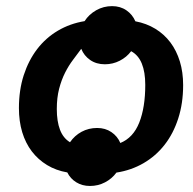

<svg xmlns="http://www.w3.org/2000/svg" viewBox="-20 -557 626 624"><path d="M41.5 -205.6Q41.5 -264.2 57.1 -312.5Q72.8 -360.8 100.8 -397.5Q128.9 -434.1 168.2 -457.3Q207.5 -480.5 254.9 -488.3Q269 -510.3 292.7 -523.7Q316.4 -537.1 344.2 -537.1Q371.1 -537.1 390.9 -523.4Q410.6 -509.8 419.9 -487.8Q456.1 -481 484.9 -463.4Q513.7 -445.8 533.7 -419.2Q553.7 -392.6 564.5 -357.4Q575.2 -322.3 575.2 -280.3Q575.2 -221.2 559.3 -172.1Q543.5 -123 514.9 -86.4Q486.3 -49.8 446.3 -26.6Q406.2 -3.4 358.4 3.9Q343.8 23.9 321.3 35.6Q298.8 47.4 272.5 47.4Q247.1 47.4 227.8 35.4Q208.5 23.4 198.7 3.4Q162.1 -2.9 133.1 -20.5Q104 -38.1 83.5 -64.9Q63 -91.8 52.2 -127.4Q41.5 -163.1 41.5 -205.6ZM164.6 -202.6Q164.6 -162.6 175 -135.3Q185.5 -107.9 207.5 -94.7Q222.2 -116.2 245.1 -128.7Q268.1 -141.1 295.9 -141.1Q322.3 -141.1 342 -127.7Q361.8 -114.3 371.1 -92.3Q413.1 -109.4 432.6 -158.7Q452.1 -208 452.1 -281.2Q452.1 -322.8 440.9 -350.3Q429.7 -377.9 406.2 -390.6Q391.6 -371.1 369.1 -359.6Q346.7 -348.1 320.8 -348.1Q293 -348.1 272.9 -362.1Q252.9 -376 244.1 -398.4Q231.4 -381.3 217.3 -362.5Q203.1 -343.8 191.4 -320.6Q179.7 -297.4 172.1 -268.3Q164.6 -239.3 164.6 -202.6Z"/></svg>

Font: Carlito
Style: Bold Italic
Weight: 700
Italic angle: -7°
Designer: Lukasz Dziedzic
Foundry: tyPoland Lukasz Dziedzic
Version: Version 1.104